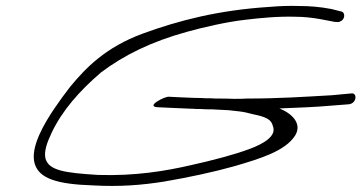

<svg xmlns="http://www.w3.org/2000/svg" viewBox="-20 -627 1207 641"><path d="M96 -80C111 -32 167 -12 291 -8C380 -3 454 -9 529 -21C610 -35 691 -52 762 -72C851 -98 932 -123 965 -174C990 -214 955 -248 913 -265C968 -267 1040 -270 1082 -274L1146 -279C1151 -280 1156 -282 1160 -286C1171 -297 1169 -318 1152 -315L1087 -309C998 -304 912 -298 805 -298C789 -297 778 -297 762 -297C741 -298 722 -298 701 -298C691 -299 676 -299 666 -299C656 -300 644 -300 634 -300C599 -301 567 -303 544 -304C531 -306 463 -271 507 -269C537 -267 581 -266 619 -264H622C632 -263 642 -263 650 -263C660 -262 674 -262 687 -262C708 -261 723 -260 744 -259L780 -255C796 -253 808 -250 823 -246C867 -237 886 -229 891 -206C905 -172 857 -146 814 -130C764 -111 683 -90 619 -76C533 -56 431 -39 307 -43C194 -50 144 -58 132 -97C126 -121 137 -151 152 -183C188 -259 246 -324 317 -385C394 -443 485 -488 605 -521C659 -536 737 -554 799 -561C849 -567 909 -573 970 -571C993 -571 1022 -568 1050 -563L1097 -554C1107 -553 1110 -553 1115 -555C1132 -561 1133 -583 1122 -588L1086 -597C1050 -604 1013 -607 978 -607C944 -608 915 -607 880 -604C707 -593 575 -558 457 -515C332 -469 266 -400 214 -337C196 -314 178 -289 161 -264C130 -218 79 -135 96 -80Z"/></svg>

Font: Stray Cat
Style: UltExtObl
Weight: 400
Version: Version 1.0